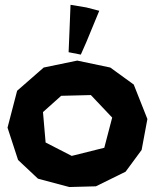

<svg xmlns="http://www.w3.org/2000/svg" viewBox="-20 -752 632 783"><path d="M267.6 -732.4 263.7 -633.8 259.8 -539.1 309.6 -529.3 332 -580.1 384.8 -708 332 -721.7ZM350.6 -364.3 437.5 -272.5 405.3 -149.4 272.5 -116.2 166 -170.9 155.3 -294.9 229.5 -361.3ZM294.9 -504.9 158.2 -476.6 49.8 -381.8 10.7 -231.4 53.7 -99.6 134.8 -23.4 262.7 10.7 371.1 7.8 492.2 -51.8 557.6 -140.6 581.1 -266.6 525.4 -407.2 429.7 -476.6Z"/></svg>

Font: MaokenAssortedSans-TC
Style: Regular
Weight: 500
Version: Version 0.83